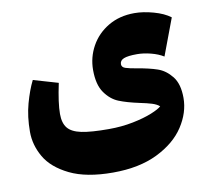

<svg xmlns="http://www.w3.org/2000/svg" viewBox="-77 -651 952 864"><g transform="rotate(-10 399.0 -219.0)"><path d="M560 -317Q614 -308 650.5 -295.5Q687 -283 714.5 -248.5Q742 -214 742 -150Q742 -83 700.5 -19.5Q659 44 575.5 85Q492 126 372 126Q250 126 174.5 89Q99 52 67 -3.5Q35 -59 35 -119Q35 -189 51 -247Q67 -305 88 -347L201 -314Q182 -225 182 -175Q182 -133 200.5 -110.5Q219 -88 262.5 -79Q306 -70 387 -70Q446 -70 498 -80.5Q550 -91 585.5 -105.5Q621 -120 632 -131Q619 -142 598 -148.5Q577 -155 543 -162Q487 -174 451 -188.5Q415 -203 389 -240Q363 -277 363 -344Q363 -402 391 -452.5Q419 -503 470.5 -533.5Q522 -564 590 -564Q630 -564 677 -551Q724 -538 753 -516L690 -348Q666 -363 632.5 -371.5Q599 -380 570 -380Q528 -380 509.5 -372.5Q491 -365 491 -348Q491 -334 507.5 -328.5Q524 -323 560 -317Z"/></g></svg>

Font: FiraGO Heavy
Style: Italic
Weight: 900
Italic angle: -8°
Designer: bBox Type GmbH
Foundry: bBox Type GmbH
Version: Version 1.001